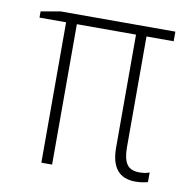

<svg xmlns="http://www.w3.org/2000/svg" viewBox="-66 -595 662 668"><g transform="rotate(10 265.0 -261.0)"><path d="M454 8Q368 8 368 -97V-496H159V0H121V-496H27V-518L95 -530H501V-496H405V-105Q405 -64 418 -45Q431 -26 462 -26Q474 -26 482.5 -27.5Q491 -29 498 -32V2Q492 4 480 6Q468 8 454 8Z"/></g></svg>

Font: Noto Sans Mono Condensed ExtraLight
Style: Regular
Weight: 200
Width: 3
Designer: Monotype Design Team
Foundry: Monotype Imaging Inc.
Version: Version 2.014; ttfautohint (v1.8.4.7-5d5b)